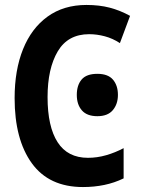

<svg xmlns="http://www.w3.org/2000/svg" viewBox="-20 -745 570 775"><path d="M315 10Q178 10 108.5 -86Q39 -182 39 -349Q39 -462 73 -546.5Q107 -631 172 -678Q237 -725 329 -725Q381 -725 423 -714Q465 -703 505 -681L464 -571Q435 -590 403 -598.5Q371 -607 340 -607Q254 -607 213 -537.5Q172 -468 172 -353Q172 -234 212.5 -171Q253 -108 335 -108Q372 -108 408.5 -118.5Q445 -129 479 -147V-25Q442 -7 401 1.5Q360 10 315 10ZM373 -276Q331 -276 310.5 -299.5Q290 -323 290 -362Q290 -401 309.5 -424Q329 -447 373 -447Q416 -447 436 -423.5Q456 -400 456 -362Q456 -325 435.5 -300.5Q415 -276 373 -276Z"/></svg>

Font: Noto Sans Mono Condensed
Style: Bold
Weight: 700
Width: 3
Designer: Monotype Design Team
Foundry: Monotype Imaging Inc.
Version: Version 2.014